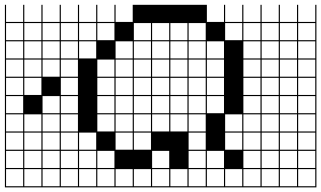

<svg xmlns="http://www.w3.org/2000/svg" viewBox="-292 -754 1352 809"><g transform="rotate(-90 384.5 -349.0)"><path d="M0 307.7V-1004.8H769.2V-1000H697.1V-927.9H769.2V-923.1H697.1V-851H769.2V-846.2H697.1V-774H769.2V-769.2H697.1V-697.1H769.2V-692.3H697.1V-620.2H769.2V-615.4H697.1V-543.3H769.2V-538.5H697.1V-466.3H769.2V-153.8H697.1V-81.7H769.2V-76.9H697.1V-4.8H769.2V0H697.1V72.1H769.2V76.9H697.1V149H769.2V153.8H697.1V226H769.2V230.8H697.1V302.9H769.2V307.7ZM620.2 -927.9H692.3V-1000H620.2ZM235.6 -927.9H307.7V-1000H235.6ZM312.5 -927.9H384.6V-1000H312.5ZM158.7 -927.9H230.8V-1000H158.7ZM543.3 -927.9H615.4V-1000H543.3ZM389.4 -927.9H461.5V-1000H389.4ZM81.7 -927.9H153.8V-1000H81.7ZM466.3 -927.9H538.5V-1000H466.3ZM4.8 -927.9H76.9V-1000H4.8ZM620.2 -851H692.3V-923.1H620.2ZM235.6 -851H307.7V-923.1H235.6ZM389.4 -851H461.5V-923.1H389.4ZM543.3 -851H615.4V-923.1H543.3ZM158.7 -851H230.8V-923.1H158.7ZM81.7 -851H153.8V-923.1H81.7ZM466.3 -851H538.5V-923.1H466.3ZM4.8 -851H76.9V-923.1H4.8ZM543.3 -774H615.4V-846.2H543.3ZM620.2 -774H692.3V-846.2H620.2ZM235.6 -774H307.7V-846.2H235.6ZM312.5 -774H384.6V-846.2H312.5ZM158.7 -774H230.8V-846.2H158.7ZM4.8 -774H76.9V-846.2H4.8ZM466.3 -774H538.5V-846.2H466.3ZM81.7 -774H153.8V-846.2H81.7ZM158.7 -697.1H230.8V-769.2H158.7ZM81.7 -697.1H153.8V-769.2H81.7ZM543.3 -697.1H615.4V-769.2H543.3ZM620.2 -697.1H692.3V-769.2H620.2ZM4.8 -697.1H76.9V-769.2H4.8ZM466.3 -697.1H538.5V-769.2H466.3ZM235.6 -697.1H307.7V-769.2H235.6ZM312.5 -697.1H384.6V-769.2H312.5ZM389.4 -697.1H461.5V-769.2H389.4ZM4.8 -620.2H76.9V-692.3H4.8ZM543.3 -620.2H615.4V-692.3H543.3ZM620.2 -620.2H692.3V-692.3H620.2ZM81.7 -620.2H153.8V-692.3H81.7ZM158.7 -620.2H230.8V-692.3H158.7ZM620.2 -543.3H692.3V-615.4H620.2ZM389.4 -543.3H461.5V-615.4H389.4ZM235.6 -543.3H307.7V-615.4H235.6ZM466.3 -543.3H538.5V-615.4H466.3ZM4.8 -543.3H76.9V-615.4H4.8ZM81.7 -543.3H153.8V-615.4H81.7ZM312.5 -543.3H384.6V-615.4H312.5ZM158.7 -466.3H230.8V-538.5H158.7ZM389.4 -466.3H461.5V-538.5H389.4ZM4.8 -466.3H76.9V-538.5H4.8ZM543.3 -466.3H615.4V-538.5H543.3ZM235.6 -466.3H307.7V-538.5H235.6ZM466.3 -466.3H538.5V-538.5H466.3ZM312.5 -466.3H384.6V-538.5H312.5ZM543.3 -389.4H615.4V-461.5H543.3ZM4.8 -389.4H76.9V-461.5H4.8ZM620.2 -389.4H692.3V-461.5H620.2ZM158.7 -389.4H230.8V-461.5H158.7ZM389.4 -389.4H461.5V-461.5H389.4ZM466.3 -389.4H538.5V-461.5H466.3ZM235.6 -389.4H307.7V-461.5H235.6ZM312.5 -389.4H384.6V-461.5H312.5ZM312.5 -312.5H384.6V-384.6H312.5ZM620.2 -312.5H692.3V-384.6H620.2ZM235.6 -312.5H307.7V-384.6H235.6ZM4.8 -312.5H76.9V-384.6H4.8ZM389.4 -312.5H461.5V-384.6H389.4ZM543.3 -312.5H615.4V-384.6H543.3ZM81.7 -312.5H153.8V-384.6H81.7ZM466.3 -312.5H538.5V-384.6H466.3ZM312.5 -235.6H384.6V-307.7H312.5ZM620.2 -235.6H692.3V-307.7H620.2ZM235.6 -235.6H307.7V-307.7H235.6ZM4.8 -235.6H76.9V-307.7H4.8ZM389.4 -235.6H461.5V-307.7H389.4ZM543.3 -235.6H615.4V-307.7H543.3ZM466.3 -235.6H538.5V-307.7H466.3ZM312.5 -158.7H384.6V-230.8H312.5ZM4.8 -158.7H76.9V-230.8H4.8ZM235.6 -158.7H307.7V-230.8H235.6ZM620.2 -158.7H692.3V-230.8H620.2ZM389.4 -158.7H461.5V-230.8H389.4ZM543.3 -158.7H615.4V-230.8H543.3ZM81.7 -158.7H153.8V-230.8H81.7ZM158.7 -158.7H230.8V-230.8H158.7ZM466.3 -158.7H538.5V-230.8H466.3ZM312.5 -81.7H384.6V-153.8H312.5ZM4.8 -81.7H76.9V-153.8H4.8ZM81.7 -81.7H153.8V-153.8H81.7ZM389.4 -81.7H461.5V-153.8H389.4ZM543.3 -81.7H615.4V-153.8H543.3ZM466.3 -81.7H538.5V-153.8H466.3ZM76.9 -76.9H4.8V-4.8H76.9ZM158.7 -4.8H230.8V-76.9H158.7ZM620.2 -4.8H692.3V-76.9H620.2ZM235.6 -4.8H307.7V-76.9H235.6ZM4.8 72.1H76.9V0H4.8ZM312.5 72.1H384.6V0H312.5ZM158.7 72.1H230.8V0H158.7ZM466.3 72.1H538.5V0H466.3ZM620.2 72.1H692.3V0H620.2ZM81.7 72.1H153.8V0H81.7ZM389.4 72.1H461.5V0H389.4ZM235.6 72.1H307.7V0H235.6ZM543.3 72.1H615.4V0H543.3ZM543.3 149H615.4V76.9H543.3ZM235.6 149H307.7V76.9H235.6ZM81.7 149H153.8V76.9H81.7ZM389.4 149H461.5V76.9H389.4ZM620.2 149H692.3V76.9H620.2ZM312.5 149H384.6V76.9H312.5ZM466.3 149H538.5V76.9H466.3ZM4.8 149H76.9V76.9H4.8ZM158.7 149H230.8V76.9H158.7ZM235.6 226H307.7V153.8H235.6ZM543.3 226H615.4V153.8H543.3ZM81.7 226H153.8V153.8H81.7ZM389.4 226H461.5V153.8H389.4ZM620.2 226H692.3V153.8H620.2ZM158.7 226H230.8V153.8H158.7ZM312.5 226H384.6V153.8H312.5ZM466.3 226H538.5V153.8H466.3ZM4.8 226H76.9V153.8H4.8ZM543.3 302.9H615.4V230.8H543.3ZM235.6 302.9H307.7V230.8H235.6ZM466.3 302.9H538.5V230.8H466.3ZM81.7 302.9H153.8V230.8H81.7ZM620.2 302.9H692.3V230.8H620.2ZM158.7 302.9H230.8V230.8H158.7ZM389.4 302.9H461.5V230.8H389.4ZM312.5 302.9H384.6V230.8H312.5ZM4.8 302.9H76.9V230.8H4.8Z"/></g></svg>

Font: Jacquarda Bastarda 9 Charted
Style: Regular
Weight: 400
Designer: Sarah Cadigan-Fried
Version: Version 1.000; ttfautohint (v1.8.4.7-5d5b)